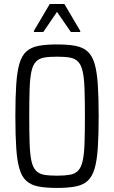

<svg xmlns="http://www.w3.org/2000/svg" viewBox="-20 -914 560 942"><path d="M259.3 8Q205.2 8 168.7 1Q132.1 -6 109.6 -26.3Q87 -46.5 75.5 -85.5Q63.9 -124.5 59.7 -187.5Q55.4 -250.5 55.4 -344Q55.4 -437.5 59.7 -500.5Q63.9 -563.5 75.5 -602.5Q87 -641.5 109.6 -661.7Q132.1 -682 168.7 -689Q205.2 -696 259.3 -696Q313.8 -696 350.4 -689Q386.9 -682 409.5 -661.7Q432 -641.5 443.8 -602.5Q455.5 -563.5 459.8 -500.5Q464.1 -437.5 464.1 -344Q464.1 -250.5 459.8 -187.5Q455.5 -124.5 443.8 -85.5Q432 -46.5 409.5 -26.3Q386.9 -6 350.4 1Q313.8 8 259.3 8ZM259.3 -52.1Q297.7 -52.1 322.8 -56.5Q347.9 -61 362.9 -76.4Q377.9 -91.7 385.3 -123.2Q392.7 -154.8 394.6 -208.4Q396.6 -262.1 396.6 -344Q396.6 -425.9 394.6 -479.6Q392.7 -533.2 385.3 -564.8Q377.9 -596.3 362.9 -611.6Q347.9 -627 322.8 -631.5Q297.7 -635.9 259.3 -635.9Q220.9 -635.9 196.3 -631.5Q171.7 -627 156.7 -611.6Q141.6 -596.3 134.5 -564.8Q127.4 -533.2 125.4 -479.6Q123.5 -425.9 123.5 -344Q123.5 -262.1 125.4 -208.4Q127.4 -154.8 134.5 -123.2Q141.6 -91.7 156.7 -76.4Q171.7 -61 196.3 -56.5Q220.9 -52.1 259.3 -52.1ZM146.4 -757V-762.6L224.2 -894.5H295.8L373.6 -762.6V-757H327.6L259.7 -855.8L192.4 -757Z"/></svg>

Font: Saira Thin Condensed
Style: Regular
Weight: 100
Width: 3
Version: Version 1.101